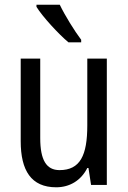

<svg xmlns="http://www.w3.org/2000/svg" viewBox="-20 -786 545 816"><path d="M234 -766H135V-757C160 -716 229 -641 271 -606H325V-617C297 -654 256 -720 234 -766ZM434 -537H351V-253C351 -126 321 -63 233 -63C177 -63 151 -106 151 -199V-537H68V-186C68 -62 112 10 219 10C275 10 324 -18 351 -72H356L367 0H434Z"/></svg>

Font: Noto Sans Telugu Condensed
Style: Regular
Weight: 400
Width: 3
Designer: Jelle Bosma - Monotype Design Team
Foundry: Monotype Imaging Inc.
Version: Version 2.005